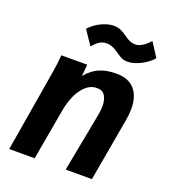

<svg xmlns="http://www.w3.org/2000/svg" viewBox="-142 -892 885 997"><g transform="rotate(20 300.0 -394.0)"><path d="M112 -550H255L249 -485.5Q282.5 -525.5 321 -542Q359.5 -558.5 414 -558.5Q480 -558.5 514.2 -520.5Q548.5 -482.5 548.5 -413Q548.5 -382 543 -352.5L481 0H336L398 -326Q403 -351 403 -374.5Q403 -409 389.5 -431.2Q376 -453.5 345 -453.5Q310 -453.5 283 -428.5Q256 -403.5 239.2 -365.2Q222.5 -327 215 -285L164.5 0H24L97 -435.5Q108.5 -502 112 -550ZM383.5 -660Q367.5 -671.5 363.5 -673.5Q336.5 -689 315 -689Q292 -689 275.8 -679.2Q259.5 -669.5 238 -645L185 -723.5Q212 -753 248.5 -770.2Q285 -787.5 316.5 -787.5Q338.5 -787.5 354.8 -780.2Q371 -773 391 -759Q404 -750 405.5 -749Q429.5 -734 451.5 -734Q489 -734 531 -781.5L581 -704Q553.5 -673.5 515 -654.8Q476.5 -636 445.5 -636Q426.5 -636 414 -641.8Q401.5 -647.5 383.5 -660Z"/></g></svg>

Font: JuliaMono ExtraBoldItalic
Style: Regular
Weight: 800
Italic angle: -9°
Monospace: yes
Designer: cormullion
Foundry: corm
Version: Version 0.049; ttfautohint (v1.8.4)